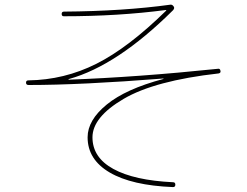

<svg xmlns="http://www.w3.org/2000/svg" viewBox="-20 -759 1040 810"><path d="M100.6 -400.4Q89.8 -400.4 89.8 -410.2Q89.8 -419.9 99.6 -419.9Q251 -421.9 386.2 -489.7Q521.5 -557.6 680.7 -713.9Q681.6 -714.8 681.6 -715.8Q681.6 -716.8 679.7 -716.8Q478.5 -690.4 249 -690.4Q240.2 -690.4 240.2 -700.2Q240.2 -710 250 -710Q501 -711.9 699.2 -739.3Q707 -740.2 712.9 -731.4Q717.8 -724.6 710 -715.8Q474.6 -482.4 271.5 -425.8Q269.5 -425.8 268.6 -423.8Q268.6 -422.9 271.5 -422.9Q559.6 -433.6 899.4 -468.8Q908.2 -470.7 910.2 -460Q912.1 -451.2 902.3 -449.2Q632.8 -418.9 501.5 -341.8Q370.1 -264.6 370.1 -179.7Q370.1 -94.7 458 -46.4Q545.9 2 710 9.8Q719.7 9.8 719.7 20Q719.7 30.3 710 30.3Q536.1 23.4 442.9 -31.2Q349.6 -85.9 349.6 -179.7Q349.6 -252 430.2 -317.9Q510.7 -383.8 668.9 -425.8Q669.9 -425.8 669.9 -426.8Q669.9 -427.7 668 -427.7Q321.3 -400.4 100.6 -400.4Z"/></svg>

Font: Rounded-X Mgen+ 2m thin
Style: Regular
Weight: 100
Designer: [Source Han Sans]
Ryoko NISHIZUKA  (kana & ideographs); Paul D. Hunt (Latin, Greek & Cyrillic); Wenlong ZHANG  (bopomofo
Version: Version 1.059.20150602